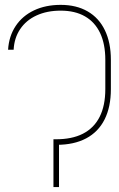

<svg xmlns="http://www.w3.org/2000/svg" viewBox="-20 -757 481 777"><path d="M204.1 -193.4Q270.5 -192.9 315.4 -215.8Q360.4 -238.8 383.3 -284.2Q406.2 -329.6 406.2 -396.5V-514.6Q406.2 -578.6 385.3 -623Q364.3 -667.5 324 -690.7Q283.7 -713.9 225.6 -713.9Q170.4 -713.9 128.2 -694.6Q85.9 -675.3 61.8 -639.4Q37.6 -603.5 35.2 -555.7H12.7Q16.1 -610.8 43.5 -651.9Q70.8 -692.9 117.7 -715.1Q164.6 -737.3 225.6 -737.3Q289.1 -737.3 334.7 -710.9Q380.4 -684.6 404.5 -634.5Q428.7 -584.5 428.7 -514.6V-396.5Q428.7 -324.2 403.3 -273.7Q377.9 -223.1 328.6 -197Q279.3 -170.9 209 -170.9H200.2V-193.4ZM218.8 0H196.3V-193.4H218.8Z"/></svg>

Font: Intratopia Thin
Style: Regular
Weight: 100
Designer: Rasmus Andersson
Foundry: rsms
Version: Version 3.000;Glyphs 3.2.3 (3260)